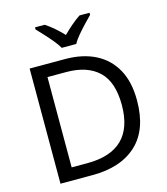

<svg xmlns="http://www.w3.org/2000/svg" viewBox="-134 -1047 998 1150"><g transform="rotate(-15 365.0 -472.0)"><path d="M669 -364Q669 -183 570.5 -91.5Q472 0 296 0H97V-714H317Q425 -714 504 -674Q583 -634 626 -556.5Q669 -479 669 -364ZM574 -361Q574 -504 503.5 -570.5Q433 -637 304 -637H187V-77H284Q574 -77 574 -361ZM315 -784Q302 -807 280 -833.5Q258 -860 234 -886Q210 -912 192 -931V-944H252Q278 -927 306 -903Q334 -879 359 -852Q386 -879 414 -903Q442 -927 468 -944H530V-931Q511 -912 486.5 -886Q462 -860 439.5 -833.5Q417 -807 405 -784Z"/></g></svg>

Font: Noto Sans Inscriptional Pahlavi
Style: Regular
Weight: 400
Designer: Monotype Design Team
Foundry: Monotype Imaging Inc.
Version: Version 2.003; ttfautohint (v1.8.4.7-5d5b)